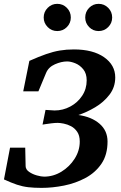

<svg xmlns="http://www.w3.org/2000/svg" viewBox="-30 -938 614 975"><path d="M181.2 16.1Q143.1 16.1 113.8 12.7Q84.5 9.3 55.9 -0.2Q27.3 -9.8 -9.8 -26.9L21 -188H98.1L100.1 -94.2Q100.6 -77.1 117.9 -65.2Q135.3 -53.2 157.5 -47.1Q179.7 -41 193.8 -41Q240.7 -41 282 -66.2Q323.2 -91.3 349.1 -132.1Q375 -172.9 375 -219.2Q375 -249.5 362.3 -268.3Q349.6 -287.1 331.1 -296.9Q312.5 -306.6 293.7 -310.3Q274.9 -314 263.2 -314Q249.5 -314 231.4 -311.8Q213.4 -309.6 199.7 -307.4Q186 -305.2 186 -305.2L201.2 -379.9L247.1 -377Q289.6 -377 326.9 -397Q364.3 -417 387.2 -451.7Q410.2 -486.3 410.2 -529.8Q410.2 -564.9 392.8 -586.2Q375.5 -607.4 352.3 -616.7Q329.1 -626 311 -626Q281.7 -626 249 -611.6Q216.3 -597.2 204.1 -567.9L165 -474.1H87.9L119.1 -628.9Q167.5 -650.4 203.9 -663.1Q240.2 -675.8 273.4 -681.4Q306.6 -687 345.2 -687Q441.9 -687 498.5 -647.5Q555.2 -607.9 555.2 -544.9Q555.2 -495.1 525.9 -457Q496.6 -418.9 453.4 -393.3Q410.2 -367.7 368.2 -354Q435.1 -344.7 475.6 -309.6Q516.1 -274.4 516.1 -219.2Q516.1 -151.9 485.1 -106.4Q454.1 -61 403.8 -34.2Q353.5 -7.3 294.9 4.4Q236.3 16.1 181.2 16.1ZM539.6 -849.1Q539.6 -820.8 519.5 -800.5Q499.5 -780.3 470.7 -780.3Q442.4 -780.3 422.6 -800.5Q402.8 -820.8 402.8 -849.1Q402.8 -877.9 422.6 -898.2Q442.4 -918.5 470.7 -918.5Q499.5 -918.5 519.5 -898.2Q539.6 -877.9 539.6 -849.1ZM329.6 -849.1Q329.6 -820.8 309.6 -800.5Q289.6 -780.3 260.7 -780.3Q232.4 -780.3 212.2 -800.5Q191.9 -820.8 191.9 -849.1Q191.9 -877.9 212.2 -898.2Q232.4 -918.5 260.7 -918.5Q289.6 -918.5 309.6 -898.2Q329.6 -877.9 329.6 -849.1Z"/></svg>

Font: Charis
Style: Bold Italic
Weight: 700
Italic angle: -11°
Designer: Walt Agee, Miriam Martin, Annie Olsen, Victor Gaultney, Lorna Priest, Alan Ward, Bob Hallissy, Martin Hosken, Sharon Cor
Foundry: SIL Global
Version: Version 7.000